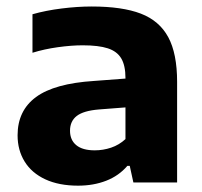

<svg xmlns="http://www.w3.org/2000/svg" viewBox="-20 -576 639 606"><path d="M539 -317.5V0H401L389.5 -52.5H382Q355 -21 315 -5.5Q275 10 226.5 10Q166 10 123 -10Q80 -30 57.8 -66Q35.5 -102 35.5 -149Q35.5 -227 93.8 -269.8Q152 -312.5 276.5 -320.5L376 -328V-330Q376 -369 362.8 -391.5Q349.5 -414 320.2 -423.5Q291 -433 241 -433Q205.5 -433 162.5 -427Q119.5 -421 82.5 -409.5V-531Q124.5 -543 174.5 -549.2Q224.5 -555.5 269.5 -555.5Q366 -555.5 424.5 -533Q483 -510.5 511 -458.8Q539 -407 539 -317.5ZM376 -137V-237L292 -230.5Q243.5 -226.5 222.2 -210Q201 -193.5 201 -163.5Q201 -134 220.8 -117.8Q240.5 -101.5 279 -101.5Q305.5 -101.5 330.8 -110Q356 -118.5 376 -137Z"/></svg>

Font: Encode Sans Semi Expanded
Style: Bold
Weight: 700
Width: 6
Designer: Multiple Designers
Foundry: Impallari Type
Version: Version 2.000